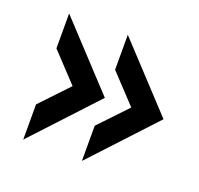

<svg xmlns="http://www.w3.org/2000/svg" viewBox="-85 -527 636 615"><g transform="rotate(20 233.0 -220.0)"><path d="M52 -125 142 -220 52 -316V-435L252 -220L52 -5ZM252 -125 342 -220 252 -316V-435L452 -220L252 -5Z"/></g></svg>

Font: Tilda Sans Bold
Style: Regular
Weight: 700
Designer: ParaType Ltd
Foundry: ParaType Ltd
Version: Version 1.009